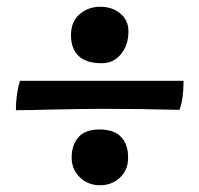

<svg xmlns="http://www.w3.org/2000/svg" viewBox="-20 -546 590 568"><path d="M190 -442Q190 -482 215.5 -504Q241 -526 277 -526Q312 -526 336 -506Q360 -486 360 -453Q360 -413 338 -386Q316 -359 281 -359Q235 -359 212.5 -380.5Q190 -402 190 -442ZM39 -307H523Q523 -253 511 -221Q398 -224 285 -224Q235 -224 135 -222Q67 -220 27 -220Q27 -267 39 -307ZM192 -80Q192 -117 212 -140Q232 -163 274 -163Q317 -163 338 -141Q359 -119 359 -80Q359 -43 335 -20.5Q311 2 276 2Q240 2 216 -21.5Q192 -45 192 -80Z"/></svg>

Font: Vollkorn SC Black
Style: Regular
Weight: 900
Designer: Friedrich Althausen
Foundry: Friedrich Althausen
Version: Version 4.015